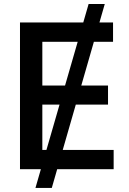

<svg xmlns="http://www.w3.org/2000/svg" viewBox="-20 -839 642 952"><path d="M155.8 92.8 419.4 -819.3H499.5L236.8 92.8ZM79.1 0V-727.5H540.5V-631.8H189.9V-415H515.6V-320.3H189.9V-95.7H543.5V0Z"/></svg>

Font: Inter 16pt Medium
Style: Regular
Weight: 500
Version: Version 4.001;git-66647c0bb